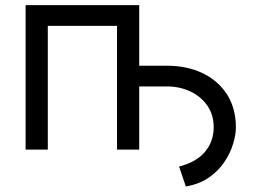

<svg xmlns="http://www.w3.org/2000/svg" viewBox="-20 -565 962 725"><path d="M76.7 0V-545.5H505.7V-316.8H610.8Q686.1 -316.8 744.9 -288.7Q803.6 -260.7 837.2 -208.5Q870.7 -156.2 870.7 -83.8Q870.7 -56.8 860.4 -22.4Q850.1 12.1 827.9 45.8Q805.8 79.5 769.7 104.8Q733.7 130 681.8 139.2L656.2 63.9Q722.3 46.9 754.6 7.6Q786.9 -31.6 786.9 -83.8Q786.9 -131.4 762.8 -166.2Q738.6 -201 698.5 -219.8Q658.4 -238.6 610.8 -238.6H505.7V0H421.9V-467.3H160.5V0Z"/></svg>

Font: Inter UI
Style: Regular
Weight: 400
Designer: Rasmus Andersson
Foundry: rsms
Version: 3.2;8d6f07862